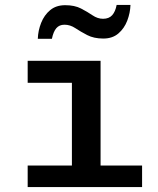

<svg xmlns="http://www.w3.org/2000/svg" viewBox="-20 -757 640 777"><path d="M271 0V-422H92V-511H387V0ZM92 0V-87H555V0ZM133 -600Q134 -633 146.5 -664.5Q159 -696 183 -716Q207 -736 244 -736Q282 -736 308 -722.5Q334 -709 354.5 -695Q375 -681 397 -681Q421 -681 434 -695.5Q447 -710 452 -737H508Q507 -705 495 -673.5Q483 -642 459 -621.5Q435 -601 398 -601Q360 -601 333 -615Q306 -629 285 -643Q264 -657 241 -657Q220 -657 208 -643Q196 -629 190 -600Z"/></svg>

Font: Chivo Mono Medium
Style: Regular
Weight: 500
Monospace: yes
Designer: Hector Gatti
Foundry: Omnibus-Type
Version: Version 1.008